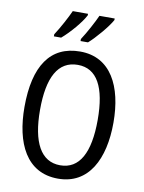

<svg xmlns="http://www.w3.org/2000/svg" viewBox="-101 -1013 821 1092"><g transform="rotate(10 309.5 -466.5)"><path d="M471 -934V-943H383C368 -909 330 -837 302 -795V-783H345C385 -818 449 -893 471 -934ZM317 -934V-943H229C213 -907 177 -839 148 -795V-783H190C237 -823 295 -891 317 -934ZM567 -358C567 -568 488 -724 311 -724C139 -724 53 -596 53 -359C53 -151 128 10 311 10C488 10 567 -148 567 -358ZM143 -358C143 -546 197 -647 311 -647C422 -647 476 -547 476 -358C476 -168 421 -67 310 -67C199 -67 143 -170 143 -358Z"/></g></svg>

Font: Noto Sans Condensed
Style: Regular
Weight: 400
Width: 3
Designer: Monotype Design Team
Foundry: Monotype Imaging Inc.
Version: Version 2.013